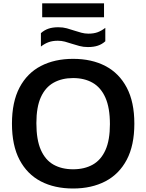

<svg xmlns="http://www.w3.org/2000/svg" viewBox="-20 -1094 856 1124"><path d="M408 9.5Q299.5 9.5 219.2 -32.2Q139 -74 94.5 -158.2Q50 -242.5 50 -370Q50 -497.5 94.5 -581.8Q139 -666 219.5 -707.8Q300 -749.5 408 -749.5Q517 -749.5 597.2 -707.5Q677.5 -665.5 722 -581.2Q766.5 -497 766.5 -370Q766.5 -243 722 -158.8Q677.5 -74.5 596.8 -32.5Q516 9.5 408 9.5ZM408 -103Q474.5 -103 523 -130.2Q571.5 -157.5 597.5 -215.8Q623.5 -274 623.5 -367Q623.5 -463 597 -522.5Q570.5 -582 522.2 -609.5Q474 -637 408 -637Q342.5 -637 294 -610Q245.5 -583 219.2 -525Q193 -467 193 -373Q193 -276 219 -216.8Q245 -157.5 293.2 -130.2Q341.5 -103 408 -103ZM494.5 -818.5Q468 -818.5 444.8 -824.8Q421.5 -831 400 -838Q380 -845 360 -850.2Q340 -855.5 318.5 -855.5Q288 -855.5 265 -847.2Q242 -839 219.5 -821.5V-900Q239 -917.5 263.2 -926Q287.5 -934.5 321.5 -934.5Q348.5 -934.5 371.5 -928.2Q394.5 -922 416 -914.5Q436.5 -908 456.2 -902.5Q476 -897 497.5 -897Q528.5 -897 551.2 -905.2Q574 -913.5 596.5 -931V-852.5Q577.5 -835 553 -826.8Q528.5 -818.5 494.5 -818.5ZM227 -993V-1074.5H589V-993Z"/></svg>

Font: Encode Sans SemiExpanded SemiBold
Style: Regular
Weight: 600
Width: 6
Designer: Multiple Designers
Foundry: Impallari Type
Version: Version 3.002